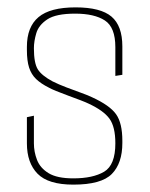

<svg xmlns="http://www.w3.org/2000/svg" viewBox="-20 -495 406 521"><path d="M179 6Q111 6 82 -23.5Q53 -53 53 -106V-177L72 -181V-106Q72 -83 80.5 -61Q89 -39 112 -25Q135 -11 179 -11Q232 -11 262.5 -29Q293 -47 293 -106Q293 -151 277 -173Q261 -195 220 -214Q214 -217 198.5 -223Q183 -229 165 -235.5Q147 -242 132.5 -248Q118 -254 113 -257Q91 -268 78 -280.5Q65 -293 59 -311.5Q53 -330 53 -359V-368Q53 -422 84.5 -448.5Q116 -475 185 -475Q253 -475 282.5 -450Q312 -425 312 -369V-292L293 -289V-367Q293 -421 264.5 -439.5Q236 -458 184 -458Q132 -458 108.5 -442.5Q85 -427 78.5 -405Q72 -383 72 -364Q72 -324 82.5 -307Q93 -290 123 -274Q139 -266 160 -258Q181 -250 200.5 -243Q220 -236 230 -231Q278 -209 295 -185Q312 -161 312 -113V-107Q312 -52 283.5 -23Q255 6 179 6Z"/></svg>

Font: Smooch Sans Thin
Style: Regular
Weight: 100
Designer: Robert E. Leuschke
Foundry: Robert E. Leuschke
Version: Version 1.010